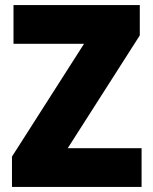

<svg xmlns="http://www.w3.org/2000/svg" viewBox="-20 -734 600 754"><path d="M536 0H27V-119L310 -562H33V-714H529V-595L246 -152H536Z"/></svg>

Font: Noto Sans SemiCondensed Black
Style: Regular
Weight: 900
Width: 4
Designer: Monotype Design Team
Foundry: Monotype Imaging Inc.
Version: Version 2.013; ttfautohint (v1.8.4.7-5d5b)